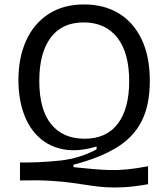

<svg xmlns="http://www.w3.org/2000/svg" viewBox="-20 -693 758 865"><path d="M647 137Q584 148 538.5 150.5Q493 153 456.5 150.5Q420 148 384.5 142.5Q349 137 306.5 131Q264 125 207 121.5Q150 118 70 120V39Q160 40 249.5 30.5Q339 21 415 -20V-33Q332 -8 267 -20Q202 -32 156.5 -73.5Q111 -115 87 -181.5Q63 -248 63 -333Q63 -432 97 -508.5Q131 -585 197.5 -629Q264 -673 359 -673Q449 -673 515.5 -632.5Q582 -592 618.5 -515Q655 -438 655 -329Q655 -219 617.5 -146Q580 -73 503.5 -27Q427 19 311 49V60Q358 65 397.5 68.5Q437 72 474.5 73Q512 74 553.5 70Q595 66 647 56ZM361 -68Q460 -68 511 -136Q562 -204 562 -327Q562 -456 508 -524Q454 -592 357 -592Q259 -592 208 -523Q157 -454 157 -329Q157 -199 210.5 -133.5Q264 -68 361 -68Z"/></svg>

Font: Bricolage Grotesque 12pt
Style: Regular
Weight: 400
Designer: Mathieu Triay
Foundry: Atelier Triay
Version: Version 1.001; ttfautohint (v1.8.4.7-5d5b);gftools[0.9.33.de